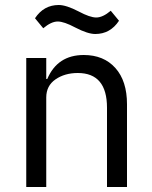

<svg xmlns="http://www.w3.org/2000/svg" viewBox="-20 -748 608 768"><path d="M361 -612Q331 -612 281 -638Q236 -662 211 -662Q185 -662 153 -635L120 -675Q155 -728 215 -728Q245 -728 295 -702Q340 -678 365 -678Q391 -678 423 -705L456 -665Q421 -612 361 -612ZM165 0H85V-516H165V-432H169Q210 -528 315 -528Q395 -528 441.5 -476Q488 -424 488 -331V0H408V-317Q408 -456 291 -456Q239 -456 202 -430.5Q165 -405 165 -358Z"/></svg>

Font: Aneliza
Style: Regular
Weight: 400
Designer: Mike Abbink, Paul van der Laan, Pieter van Rosmalen
Foundry: Bold Monday
Version: Version 3.0